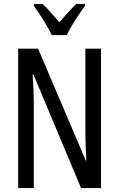

<svg xmlns="http://www.w3.org/2000/svg" viewBox="-20 -963 609 983"><path d="M245 -783H322C343 -829 385 -892 415 -933V-943H370C336 -908 318 -889 284 -849C254 -883 223 -920 198 -943H153V-933C188 -886 224 -827 245 -783ZM497 0V-714H417V-286C417 -248 419 -200 422 -141H419L175 -714H73V0H153V-438C153 -479 151 -527 147 -582H151L395 0Z"/></svg>

Font: Noto Sans Lao Looped ExtraCondensed
Style: Regular
Weight: 400
Width: 2
Designer: Mark Frömberg, Ben Mitchell
Foundry: The Fontpad Ltd
Version: Version 1.002